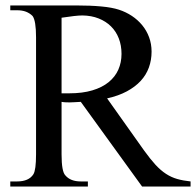

<svg xmlns="http://www.w3.org/2000/svg" viewBox="-20 -682 717 702"><path d="M499.5 0 275.4 -309.6Q262.2 -309.1 252.4 -308.3Q242.7 -307.6 234.9 -307.6Q227.5 -307.6 220.5 -307.9Q213.4 -308.1 205.1 -309.6V-117.7Q205.1 -54.2 219.2 -40.5Q237.8 -18.6 275.4 -18.6H301.3V0H17.6V-18.6H42.5Q85.4 -18.6 102.1 -44.9Q111.8 -60.5 111.8 -117.7V-545.4Q111.8 -606.4 99.1 -623.5Q88.9 -633.8 75 -639.2Q61 -644.5 42.5 -644.5H17.6V-662.1H257.8Q311 -662.1 350.3 -658.4Q389.6 -654.8 415 -646.5Q440.4 -638.2 462.2 -623.8Q483.9 -609.4 500 -589.8Q516.1 -570.3 525.1 -545.9Q534.2 -521.5 534.2 -493.2Q534.2 -462.4 524.4 -435.3Q514.6 -408.2 494.4 -386.2Q474.1 -364.3 443.6 -347.9Q413.1 -331.5 371.6 -322.3L506.8 -131.8Q529.3 -100.6 548.3 -79.8Q567.4 -59.1 586.9 -46.4Q606.4 -33.7 627.9 -27.6Q649.4 -21.5 676.8 -18.6V0ZM424.3 -484.9Q424.3 -516.1 414.3 -541.7Q404.3 -567.4 385.7 -585.7Q367.2 -604 340.8 -614.5Q314.5 -625 281.7 -625.5Q269 -625.5 249.8 -623.3Q230.5 -621.1 205.1 -617.2V-340.8H232.9Q281.7 -340.8 317.6 -351.6Q353.5 -362.3 377.2 -381.6Q400.9 -400.9 412.6 -427.2Q424.3 -453.6 424.3 -484.9Z"/></svg>

Font: Doulos SIL Am
Style: Regular
Weight: 400
Designer: Walt Agee, Victor Gaultney, Peter Martin, Debbi Hosken, Becca Hirsbrunner
Foundry: SIL International
Version: Version 5.000